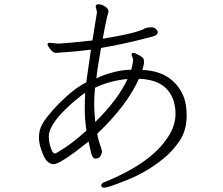

<svg xmlns="http://www.w3.org/2000/svg" viewBox="-20 -797 1040 897"><path d="M593 -471Q597 -483 602 -513Q602 -523 598.5 -530Q595 -537 595 -541Q595 -550 602.5 -550Q610 -550 620 -544Q649 -530 651 -521Q653 -512 653 -505Q653 -498 645 -470Q768 -466 824 -374Q852 -329 852 -257.5Q852 -186 817.5 -136.5Q783 -87 741 -54Q664 8 573.5 44Q483 80 468 80Q453 80 453 70Q453 60 465 55Q698 -38 774 -172Q800 -218 800 -265.5Q800 -313 782 -348Q744 -425 629 -429Q574 -305 434 -172Q439 -143 447.5 -120.5Q456 -98 456.5 -90Q457 -82 450 -69Q443 -56 426 -56Q413 -56 407 -78Q401 -100 394 -136Q262 -30 231 -30Q200 -30 181 -75.5Q162 -121 162 -151Q162 -181 170 -201Q186 -242 258 -316Q329 -386 383 -412Q388 -446 393.5 -486Q399 -526 405 -565Q327 -555 255 -551L240 -550Q229 -550 215.5 -566.5Q202 -583 202 -590Q202 -597 213 -597L253 -593Q313 -597 412 -608Q420 -658 425.5 -693.5Q431 -729 432 -733Q433 -737 433 -742L427 -766Q427 -777 441 -777Q455 -777 471 -766.5Q487 -756 487 -744Q487 -741 481 -720.5Q475 -700 460 -616Q628 -644 658 -665Q664 -668 684 -669.5Q704 -671 714 -655Q717 -652 717 -647Q717 -633 695 -627Q566 -592 452 -573Q446 -537 440 -501.5Q434 -466 430 -431Q460 -446 505.5 -458.5Q551 -471 593 -471ZM576 -428Q492 -420 424 -387Q420 -343 420 -314.5Q420 -286 422 -265Q424 -244 425 -227Q531 -331 576 -428ZM384 -187Q376 -239 376 -283.5Q376 -328 378 -364Q373 -360 354 -346Q304 -307 262 -262Q208 -200 208 -161Q208 -122 224 -90Q230 -80 236.5 -80Q243 -80 285 -108Q327 -136 384 -187Z"/></svg>

Font: LXGW WenKai Lite Light
Style: Regular
Weight: 300
Designer: LXGW / Fontworks Inc.
Foundry: LXGW / Fontworks Inc.
Version: Version 1.511; March 25, 2025